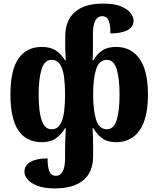

<svg xmlns="http://www.w3.org/2000/svg" viewBox="-20 -794 881 1068"><path d="M284 254Q226 254 188.5 239.5Q151 225 133.5 204Q116 183 116 161Q116 125 150.5 106Q185 87 245 87Q244 130 254 157Q264 184 291 184Q315 184 328.5 160Q342 136 342 84V34Q342 7 343.5 -25Q345 -57 346 -81H342Q324 -49 293 -26Q262 -3 213 -3Q127 -3 82.5 -68Q38 -133 38 -268Q38 -403 82.5 -468Q127 -533 213 -533Q262 -533 293 -511.5Q324 -490 342 -458H346Q346 -474 344.5 -489.5Q343 -505 343 -520V-591Q343 -681 397 -727.5Q451 -774 552 -774Q618 -774 655 -758Q692 -742 707.5 -720Q723 -698 723 -680Q723 -644 688.5 -626Q654 -608 594 -608Q595 -652 585 -678Q575 -704 548 -704Q524 -704 510.5 -680Q497 -656 497 -604V-520Q497 -504 496.5 -488.5Q496 -473 495 -459H500Q518 -492 547.5 -512.5Q577 -533 626 -533Q710 -533 756.5 -466.5Q803 -400 803 -269Q803 -135 756.5 -69Q710 -3 626 -3Q577 -3 547.5 -25.5Q518 -48 500 -80H495Q498 -34 498 22V74Q498 163 443.5 208.5Q389 254 284 254ZM266 -75Q298 -75 314.5 -101.5Q331 -128 336.5 -172Q342 -216 342 -268Q342 -321 336.5 -364.5Q331 -408 314.5 -434.5Q298 -461 266 -461Q227 -461 211 -408Q195 -355 195 -267Q195 -173 212 -124Q229 -75 266 -75ZM575 -75Q613 -75 629 -126.5Q645 -178 645 -269Q645 -357 629 -409Q613 -461 575 -461Q531 -461 514.5 -408.5Q498 -356 498 -268Q498 -181 514.5 -128Q531 -75 575 -75Z"/></svg>

Font: Noto Serif Georgian Condensed ExtraBold
Style: Regular
Weight: 800
Width: 3
Designer: Monotype Design Team, Akaki Razmadze
Foundry: Google LLC
Version: Version 2.003; ttfautohint (v1.8.4.7-5d5b)